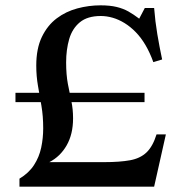

<svg xmlns="http://www.w3.org/2000/svg" viewBox="-20 -700 679 720"><path d="M567 -196H602L558 0H53V-30Q88 -51 107.5 -81Q127 -111 134.5 -146.5Q142 -182 142 -219Q142 -264 135.5 -302.5Q129 -341 122.5 -377.5Q116 -414 116 -454Q116 -518 137 -561.5Q158 -605 192.5 -631Q227 -657 270 -668.5Q313 -680 357 -680Q392 -680 417 -674Q442 -668 461.5 -657Q481 -646 502 -630L523 -670H558Q562 -619 570 -571.5Q578 -524 588 -477L555 -467Q542 -503 525.5 -531Q509 -559 489 -579.5Q469 -600 447 -613.5Q425 -627 402.5 -633.5Q380 -640 358 -640Q308 -640 279.5 -616.5Q251 -593 239.5 -553.5Q228 -514 228 -466Q228 -420 234.5 -385.5Q241 -351 247.5 -321Q254 -291 254 -256Q254 -197 230 -155Q206 -113 165 -92H371Q429 -92 467.5 -99Q506 -106 529.5 -128.5Q553 -151 567 -196ZM38 -352H522V-317H38Z"/></svg>

Font: Brygada 1918 Medium
Style: Regular
Weight: 500
Designer: Mateusz Machalski | Borys Kosmynka | Przemek Hoffer
Foundry: NIEPODLEGLA 2018
Version: Version 3.006